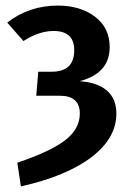

<svg xmlns="http://www.w3.org/2000/svg" viewBox="-20 -564 475 688"><path d="M188 -544Q267 -544 320 -504.5Q373 -465 373 -395Q373 -301 265 -273Q329 -269 363 -239.5Q397 -210 397 -157Q397 -69 308 -1Q219 67 55 104L42 19Q161 -21 213.5 -61.5Q266 -102 266 -157Q266 -221 194 -221H110L117 -307H165Q246 -307 246 -384Q246 -453 172 -453Q120 -453 64 -417L6 -483Q84 -544 188 -544Z"/></svg>

Font: Fira Sans Condensed Medium
Style: Regular
Weight: 500
Width: 3
Designer: Carrois Corporate & Edenspiekermann AG
Foundry: Carrois Corporate GbR & Edenspiekermann AG
Version: Version 4.203;PS 004.203;hotconv 1.0.88;makeotf.lib2.5.64775